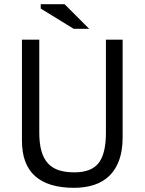

<svg xmlns="http://www.w3.org/2000/svg" viewBox="-20 -890 692 919"><path d="M487 -700H567V-233Q567 -170 550.5 -124Q534 -78 503.5 -48.5Q473 -19 430 -5Q387 9 335 9Q211 9 148 -47Q85 -103 85 -217V-700H168V-256Q168 -203 178.5 -166.5Q189 -130 210 -107.5Q231 -85 262.5 -75Q294 -65 336 -65Q417 -65 452 -109.5Q487 -154 487 -256ZM407 -752H333L175 -849V-870H289Z"/></svg>

Font: PTSans
Style: Regular
Weight: 400
Designer: A.Korolkova, O.Umpeleva, V.Yefimov
Foundry: ParaType Ltd
Version: Version 2.003W OFL